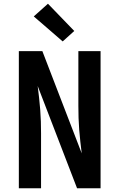

<svg xmlns="http://www.w3.org/2000/svg" viewBox="-20 -1009 640 1029"><path d="M81 0V-735H207L418 -187Q414 -218 410.5 -250Q407 -282 404.5 -313.5Q402 -345 401 -377Q400 -409 400 -441V-735H519V0H393L182 -548Q186 -517 189.5 -485Q193 -453 195.5 -421.5Q198 -390 199 -358Q200 -326 200 -294V0ZM316 -787 161 -921 237 -989 378 -843Z"/></svg>

Font: Iosevka Extended
Style: Bold
Weight: 700
Width: 7
Monospace: yes
Designer: Belleve Invis
Foundry: Belleve Invis
Version: Version 32.5.0; ttfautohint (v1.8.4)